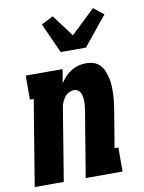

<svg xmlns="http://www.w3.org/2000/svg" viewBox="-87 -837 673 897"><g transform="rotate(-10 250.0 -388.0)"><path d="M4 0 71 -406H53V-520H228L217 -455Q228 -471 241 -485Q254 -499 270.5 -509Q287 -519 304.5 -523.5Q322 -528 340 -528Q359 -528 376 -522.5Q393 -517 405 -504.5Q417 -492 424 -475.5Q431 -459 435 -442Q439 -425 440 -406.5Q441 -388 440.5 -369.5Q440 -351 438 -332.5Q436 -314 433 -295L403 -114H421V0H246L298 -314Q299 -324 300.5 -334.5Q302 -345 301.5 -355.5Q301 -366 299.5 -375.5Q298 -385 294 -394Q290 -403 282 -408.5Q274 -414 264 -414Q251 -414 238.5 -407.5Q226 -401 218 -390.5Q210 -380 205 -367Q200 -354 198 -342L142 0ZM233 -600 169 -742 225 -771 303 -667 417 -776 465 -738 353 -600Z"/></g></svg>

Font: Iosevka Curly Slab Heavy
Style: Italic
Weight: 900
Italic angle: -9°
Monospace: yes
Designer: Belleve Invis
Foundry: Belleve Invis
Version: Version 22.1.2; ttfautohint (v1.8.4)